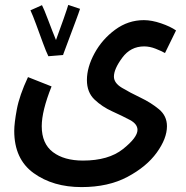

<svg xmlns="http://www.w3.org/2000/svg" viewBox="-20 -532 759 782"><path d="M38 1Q38 116 117 173Q196 230 312 230Q421 230 499 188.5Q577 147 618.5 89.5Q660 32 660 -18Q660 -60 627.5 -87Q595 -114 552 -134.5Q509 -155 476.5 -174.5Q444 -194 444 -220Q444 -251 478 -297Q512 -343 567 -343Q590 -343 614 -333.5Q638 -324 652 -316L697 -408Q674 -424 636 -437Q598 -450 566 -450Q502 -450 449 -411Q396 -372 365 -315Q334 -258 334 -206Q334 -156 365 -126.5Q396 -97 437 -78.5Q478 -60 509 -43.5Q540 -27 540 -3Q540 28 481 75Q422 122 318 122Q241 122 195.5 87.5Q150 53 150 -18Q150 -80 190 -180L94 -218Q59 -143 48.5 -86.5Q38 -30 38 1ZM238 -308 237 -309Q244 -328 259 -368Q274 -408 288 -445.5Q302 -483 306 -496L258 -512Q255 -501 239 -455Q223 -409 208 -369Q194 -403 176.5 -449.5Q159 -496 151 -511L104 -490Q113 -471 127 -433Q141 -395 154.5 -358Q168 -321 177 -303Z"/></svg>

Font: Noto Sans Arabic UI ExtraCondensed Semi
Style: Regular
Weight: 600
Width: 3
Designer: Nadine Chahine - Monotype Design Team
Foundry: Monotype Imaging Inc.
Version: Version 1.900